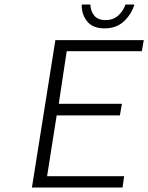

<svg xmlns="http://www.w3.org/2000/svg" viewBox="-20 -840 664 860"><path d="M448.2 -712.9Q395 -712.9 369.9 -744.9Q344.7 -776.9 346.2 -819.8H384.8Q385.7 -790.5 402.1 -770.3Q418.5 -750 453.1 -750Q486.8 -750 509.5 -770.3Q532.2 -790.5 542 -819.8H582Q568.8 -775.9 534.9 -744.4Q501 -712.9 448.2 -712.9ZM123 0 228 -660.2H624L615.2 -610.8H278.8L243.2 -375H525.9L517.1 -323.2H233.9L190.9 -50.8H536.1L528.8 0Z"/></svg>

Font: Office Code Pro Light Italic
Style: Regular
Weight: 300
Italic angle: -9°
Designer: Nathan Rutzky & Paul D. Hunt
Foundry: Adobe Systems Incorporated
Version: Version 1.004;PS 001.004;hotconv 1.0.70;makeotf.lib2.5.58329